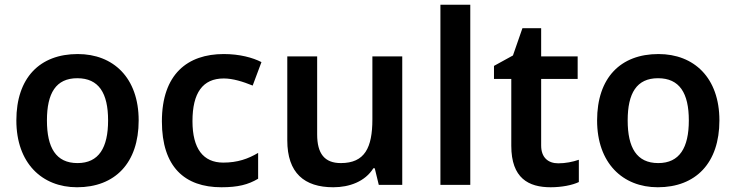

<svg xmlns="http://www.w3.org/2000/svg" viewBox="-20 -780 3104 810"><path d="M565 -272C565 -452 458 -552 308 -552C148 -552 49 -452 49 -272C49 -92 157 10 305 10C465 10 565 -92 565 -272ZM178 -272C178 -387 216 -450 306 -450C397 -450 436 -387 436 -272C436 -157 397 -92 307 -92C216 -92 178 -157 178 -272Z M914 10C984 10 1027 -1 1069 -26V-135C1027 -110 982 -94 922 -94C837 -94 792 -153 792 -269C792 -388 835 -449 924 -449C962 -449 1004 -436 1046 -419L1083 -518C1046 -537 991 -552 924 -552C771 -552 663 -467 663 -268C663 -76 759 10 914 10Z M1677 -542H1551V-277C1551 -157 1519 -92 1418 -92C1349 -92 1318 -132 1318 -213V-542H1192V-188C1192 -50 1264 10 1386 10C1454 10 1520 -14 1555 -70H1561L1578 0H1677Z M1964 0V-760H1838V0Z M2335 -91C2293 -91 2263 -115 2263 -166V-447H2417V-542H2263V-661H2184L2144 -546L2064 -502V-447H2137V-165C2137 -28 2210 10 2303 10C2350 10 2395 1 2422 -12V-106C2396 -97 2366 -91 2335 -91Z M3015 -272C3015 -452 2908 -552 2758 -552C2598 -552 2499 -452 2499 -272C2499 -92 2607 10 2755 10C2915 10 3015 -92 3015 -272ZM2628 -272C2628 -387 2666 -450 2756 -450C2847 -450 2886 -387 2886 -272C2886 -157 2847 -92 2757 -92C2666 -92 2628 -157 2628 -272Z"/></svg>

Font: Noto Sans Tai Tham SemiBold
Style: Regular
Weight: 600
Designer: Monotype Design Team 2013. Revised by David WIlliams 2020
Foundry: Monotype Imaging Inc.
Version: Version 2.002